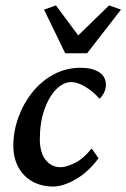

<svg xmlns="http://www.w3.org/2000/svg" viewBox="-20 -681 467 709"><path d="M243.2 -377.9Q213.9 -377.9 187 -350.6Q160.2 -323.2 143.6 -275.4Q127 -227.5 127 -165Q127.9 -115.2 149.4 -89.4Q170.9 -63.5 204.1 -63.5Q224.6 -63.5 256.3 -79.1Q288.1 -94.7 318.4 -132.8L343.8 -96.7Q306.6 -45.9 259.8 -19Q212.9 7.8 175.8 7.8Q133.8 7.8 100.6 -10.3Q67.4 -28.3 48.3 -62.5Q29.3 -96.7 29.3 -142.6Q29.3 -196.3 47.9 -247.6Q66.4 -298.8 99.6 -340.3Q132.8 -381.8 178.2 -406.2Q223.6 -430.7 278.3 -430.7Q320.3 -430.7 345.7 -414.6Q371.1 -398.4 371.1 -367.2Q371.1 -353.5 364.7 -339.8Q358.4 -326.2 347.7 -316.4Q322.3 -344.7 293.9 -361.3Q265.6 -377.9 243.2 -377.9ZM142.6 -645.5 186.5 -661.1 293.9 -516.6H234.4L382.8 -661.1L426.8 -645.5L301.8 -484.4H220.7Z"/></svg>

Font: Crimson Pro Medium
Style: Italic
Weight: 500
Italic angle: -12°
Designer: Jacques Le Bailly
Foundry: Baron von Fonthausen
Version: Version 1.003